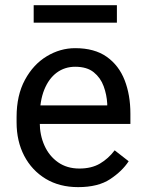

<svg xmlns="http://www.w3.org/2000/svg" viewBox="-20 -728 571 757"><path d="M288.1 9.8Q214.4 9.8 159.9 -23.2Q105.5 -56.2 75.4 -113.8Q45.4 -171.4 45.4 -245.6V-266.6Q45.4 -352.5 78.4 -413.3Q111.3 -474.1 164.3 -506.1Q217.3 -538.1 276.4 -538.1Q352.5 -538.1 400.6 -504.2Q448.7 -470.2 471.4 -411.9Q494.1 -353.5 494.1 -279.8V-239.3H99.6V-312.5H402.8V-319.3Q400.9 -354.5 388.7 -387.9Q376.5 -421.4 349.6 -443.1Q322.8 -464.8 276.4 -464.8Q235.4 -464.8 203.9 -441.7Q172.4 -418.5 154.5 -374.3Q136.7 -330.1 136.7 -266.6V-245.6Q136.7 -195.3 155.3 -154.1Q173.8 -112.8 209 -88.1Q244.1 -63.5 293 -63.5Q340.8 -63.5 374 -83Q407.2 -102.5 432.1 -135.3L487.3 -92.3Q461.9 -53.2 414.3 -21.7Q366.7 9.8 288.1 9.8ZM440.9 -638.7H112.8V-707.5H440.9Z"/></svg>

Font: Heebo
Style: Regular
Weight: 400
Designer: Oded Ezer
Foundry: Ezer Type House
Version: Version 3.100